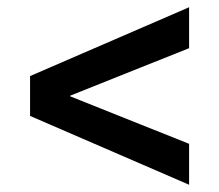

<svg xmlns="http://www.w3.org/2000/svg" viewBox="-20 -585 605 530"><path d="M63 -265V-375L502 -565V-452L174 -321V-319L502 -188V-75Z"/></svg>

Font: Murecho Thin
Style: Bold
Weight: 700
Version: Version 1.010